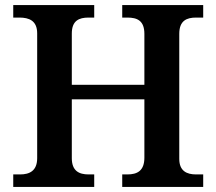

<svg xmlns="http://www.w3.org/2000/svg" viewBox="-20 -734 849 754"><path d="M32 0H350V-49H328C290 -49 262 -63 262 -113V-344H547V-115C547 -63 519 -49 480 -49H460V0H778V-49H750C714 -49 684 -62 684 -110V-601C684 -653 713 -665 750 -665H778V-714H460V-665H480C519 -665 547 -653 547 -601V-401H262V-602C262 -653 290 -665 328 -665H350V-714H32V-665H56C94 -665 126 -653 126 -603V-113C126 -63 96 -49 59 -49H32Z"/></svg>

Font: Noto Serif Ethiopic SemiBold
Style: Regular
Weight: 600
Designer: Monotype Design Team
Foundry: Monotype Imaging Inc.
Version: Version 2.102